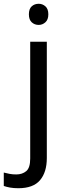

<svg xmlns="http://www.w3.org/2000/svg" viewBox="-75 -757 353 1017"><path d="M78 -681Q78 -710 93 -723.5Q108 -737 130 -737Q150 -737 165.5 -723.5Q181 -710 181 -681Q181 -653 165.5 -639Q150 -625 130 -625Q108 -625 93 -639Q78 -653 78 -681ZM22 240Q-3 240 -22 236.5Q-41 233 -55 228V157Q-40 161 -24 164Q-8 167 11 167Q43 167 64 149.5Q85 132 85 83V-536H173V80Q173 155 137 197.5Q101 240 22 240Z"/></svg>

Font: Noto Sans Syloti Nagri
Style: Regular
Weight: 400
Designer: Monotype Design Team
Foundry: Monotype Imaging Inc.
Version: Version 2.003; ttfautohint (v1.8.4.7-5d5b)